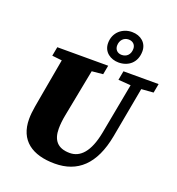

<svg xmlns="http://www.w3.org/2000/svg" viewBox="-159 -1022 1076 1170"><g transform="rotate(20 378.5 -437.5)"><path d="M518 -593 599 -587 537 -256C512 -126 459 -72 391 -72C311 -72 278 -116 278 -189C278 -215 281 -246 288 -281L347 -586L419 -593L430 -652H100L89 -593L153 -586C140 -509 125 -432 112 -356L96 -265C91 -235 88 -208 88 -183C88 -44 181 20 327 20C474 20 572 -66 608 -260L668 -587L746 -593L757 -652H529ZM484 -742C455 -742 439 -762 439 -786C439 -821 462 -845 493 -845C521 -845 539 -827 539 -801C539 -763 515 -742 484 -742ZM482 -692C544 -692 596 -731 596 -806C596 -859 555 -895 497 -895C436 -895 382 -852 382 -782C382 -723 431 -692 482 -692Z"/></g></svg>

Font: Source Serif Pro Black
Style: Italic
Weight: 900
Italic angle: -12°
Designer: Frank Grießhammer
Foundry: Adobe Systems Incorporated
Version: Version 3.001;hotconv 1.0.111;makeotfexe 2.5.65597